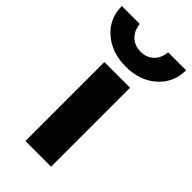

<svg xmlns="http://www.w3.org/2000/svg" viewBox="-273 -828 894 894"><g transform="rotate(45 174.5 -381.0)"><path d="M-37 -762H81Q85 -721 111 -697Q137 -673 175 -673Q213 -673 238.5 -696.5Q264 -720 268 -762H386Q386 -680 326.5 -627.5Q267 -575 175 -575Q83 -575 23 -627.5Q-37 -680 -37 -762ZM90 0V-520H259V0Z"/></g></svg>

Font: Mplus 1p ExtraBold
Style: Regular
Weight: 800
Version: Version 1.061